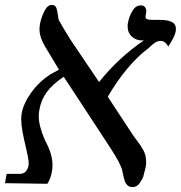

<svg xmlns="http://www.w3.org/2000/svg" viewBox="-64 -747 737 783"><path d="M436 -44.5 433.5 -56.5Q426.5 -75.5 418 -91Q409.5 -106.5 389.5 -138.5L196 -434Q151 -404 127.2 -372Q103.5 -340 96.5 -299Q94 -285.5 94 -273.5Q94 -233 119.5 -175Q135 -146 142.5 -121.8Q150 -97.5 150 -74Q150 -60.5 148 -49Q143 -18.5 129 2.5L-43.5 0L-37 -38H18.5Q31.5 -38 40.5 -47.2Q49.5 -56.5 52.5 -73Q53 -75.5 53 -80.5Q53 -91.5 49.2 -110.8Q45.5 -130 40.5 -150.5Q32 -186.5 27.2 -213Q22.5 -239.5 22.5 -262Q22.5 -271 24.5 -285Q32 -325.5 63.2 -369.2Q94.5 -413 141 -443.5L176.5 -463L118.5 -559.5Q97 -595.5 97 -629Q97 -636 99 -649Q104 -675.5 116.8 -701.2Q129.5 -727 147.5 -727Q160.5 -727 165.2 -716Q170 -705 172 -685.5Q174.5 -669.5 175 -667Q187.5 -643 222.5 -586.5L340 -412.5Q419 -511.5 522.5 -582Q494 -580.5 475.2 -596.5Q456.5 -612.5 456.5 -639.5Q456.5 -647.5 457.5 -652Q462.5 -681 476.2 -703Q490 -725 509.5 -725Q522 -725 527.2 -718Q532.5 -711 532.5 -702Q532.5 -697.5 532 -696L530 -683Q528 -672.5 535 -669.2Q542 -666 559.5 -666H588.5Q618.5 -666 636 -657.8Q653.5 -649.5 653.5 -629Q653.5 -626 652.5 -619Q649.5 -599 622.5 -557.5Q614.5 -570 607.5 -575Q600.5 -580 592 -580Q578.5 -580 568.2 -573.2Q558 -566.5 541 -550Q498.5 -519 455.2 -467.2Q412 -415.5 375.5 -352.5L480 -193.5Q482 -190 493 -176Q511.5 -152 521.8 -132.2Q532 -112.5 532 -86.5Q532 -77 530.5 -67Q522 -32.5 520.2 -26.2Q518.5 -20 506.8 -2Q495 16 477 16Q463 16 455.2 8Q447.5 0 443.8 -12Q440 -24 436 -44.5Z"/></svg>

Font: JuliaMono Italic
Style: Regular
Weight: 400
Italic angle: -9°
Monospace: yes
Designer: cormullion
Foundry: corm
Version: Version 0.049; ttfautohint (v1.8.4)